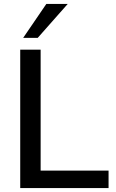

<svg xmlns="http://www.w3.org/2000/svg" viewBox="-20 -958 592 978"><path d="M83 0V-705H187V-89H533V0ZM98 -765 216 -938H325L172 -765Z"/></svg>

Font: Mulish SemiBold
Style: Regular
Weight: 600
Designer: Vernon Adams
Foundry: Vernon Adams
Version: Version 3.603; ttfautohint (v1.8.3)